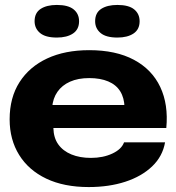

<svg xmlns="http://www.w3.org/2000/svg" viewBox="-20 -748 711 777"><path d="M339 9Q239 9 167.5 -25Q96 -59 57.5 -121Q19 -183 19 -265Q19 -353 59 -415.5Q99 -478 171 -511.5Q243 -545 341 -545Q449 -545 522 -506Q595 -467 628.5 -396Q662 -325 653 -230H196Q197 -190 216 -163.5Q235 -137 269 -123Q303 -109 348 -109Q397 -109 434.5 -126.5Q472 -144 482 -172H648Q638 -115 595.5 -74.5Q553 -34 487 -12.5Q421 9 339 9ZM191 -313 186 -323H491L484 -313Q483 -352 466.5 -378.5Q450 -405 418 -418.5Q386 -432 341 -432Q296 -432 263.5 -417.5Q231 -403 212.5 -376.5Q194 -350 191 -313ZM455 -596Q409 -596 387 -614.5Q365 -633 365 -662Q365 -696 389.5 -712Q414 -728 455 -728Q501 -728 523 -710Q545 -692 545 -662Q545 -629 520.5 -612.5Q496 -596 455 -596ZM210 -596Q164 -596 142 -614.5Q120 -633 120 -662Q120 -696 144.5 -712Q169 -728 210 -728Q256 -728 278 -710Q300 -692 300 -662Q300 -629 275.5 -612.5Q251 -596 210 -596Z"/></svg>

Font: Mona Sans Expanded
Style: Bold
Weight: 700
Width: 7
Designer: Deni Anggara
Foundry: GitHub
Version: Version 2.000